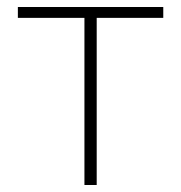

<svg xmlns="http://www.w3.org/2000/svg" viewBox="-20 -528 517 548"><path d="M221 0V-477H31V-508H446V-477H256V0Z"/></svg>

Font: IBM Plex Sans ExtraLight
Style: Regular
Weight: 250
Designer: Mike Abbink, Paul van der Laan, Pieter van Rosmalen
Foundry: Bold Monday
Version: Version 3.201